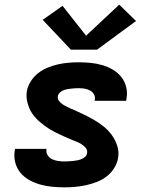

<svg xmlns="http://www.w3.org/2000/svg" viewBox="-20 -795 640 823"><path d="M257 8Q230 8 203.5 5.5Q177 3 152.5 -4Q128 -11 106 -23Q84 -35 68 -54Q52 -73 45.5 -98Q39 -123 43 -149Q44 -151 44 -153Q44 -155 45 -157H180Q179 -156 179 -155.5Q179 -155 179 -155Q177 -141 184.5 -129.5Q192 -118 203.5 -112.5Q215 -107 229 -105Q243 -103 257 -103Q265 -103 274 -103.5Q283 -104 292 -105Q301 -106 310 -107.5Q319 -109 328 -112.5Q337 -116 344.5 -122.5Q352 -129 353 -138Q356 -151 347.5 -161Q339 -171 328.5 -177.5Q318 -184 306 -188.5Q294 -193 282.5 -198Q271 -203 259.5 -208Q248 -213 236.5 -218.5Q225 -224 214 -229.5Q203 -235 192.5 -241.5Q182 -248 172 -255.5Q162 -263 152.5 -271Q143 -279 134.5 -288Q126 -297 119 -307Q112 -317 107 -328.5Q102 -340 98.5 -352Q95 -364 94 -377Q93 -390 95 -404Q99 -426 112 -446.5Q125 -467 143.5 -481.5Q162 -496 184 -505Q206 -514 228 -519Q250 -524 272.5 -526Q295 -528 317 -528Q343 -528 368.5 -525.5Q394 -523 418 -516Q442 -509 463.5 -496.5Q485 -484 500 -465Q515 -446 521 -421.5Q527 -397 522 -371Q522 -369 521.5 -367Q521 -365 521 -363H386Q386 -364 386 -364.5Q386 -365 386 -366Q389 -379 383 -390Q377 -401 366 -407Q355 -413 342.5 -415Q330 -417 317 -417Q309 -417 300.5 -416.5Q292 -416 284 -415Q276 -414 267.5 -412.5Q259 -411 251 -407.5Q243 -404 236.5 -398Q230 -392 228 -383Q226 -372 232.5 -363Q239 -354 248 -348Q257 -342 267 -337.5Q277 -333 286 -328H288Q312 -317 335.5 -306Q359 -295 381.5 -282Q404 -269 424 -253Q444 -237 459 -216.5Q474 -196 482.5 -170Q491 -144 486 -117Q482 -94 468.5 -73Q455 -52 435.5 -37.5Q416 -23 393.5 -14.5Q371 -6 348 -1Q325 4 302 6Q279 8 257 8ZM284 -582 163 -710 248 -770 349 -642 491 -775 563 -705 396 -582Z"/></svg>

Font: Iosevka SS04 Heavy Extended
Style: Italic
Weight: 900
Width: 7
Italic angle: -9°
Monospace: yes
Designer: Belleve Invis
Foundry: Belleve Invis
Version: Version 19.0.0; ttfautohint (v1.8.4)